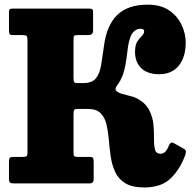

<svg xmlns="http://www.w3.org/2000/svg" viewBox="-20 -787 822 824"><path d="M774.5 -120Q752.5 -60.5 712.5 -21.5Q672.5 17.5 599 17.5Q547 17.5 517.5 -0.8Q488 -19 474.2 -49Q460.5 -79 455.2 -115Q450 -151 447 -187Q444 -223 437 -253Q430 -283 411.8 -301.2Q393.5 -319.5 357 -319.5H315Q301 -319.5 298.2 -314.8Q295.5 -310 295.5 -293.5V-130.5Q295.5 -119 299.5 -116.2Q303.5 -113.5 315.5 -113.5H366.5Q377 -113.5 379.5 -108.2Q382 -103 382 -92V-18Q382 0 365.5 0H34.5Q18.5 0 18.5 -17.5V-94Q18.5 -105 21.8 -109.2Q25 -113.5 35.5 -113.5H75.5Q89.5 -113.5 93.8 -116.5Q98 -119.5 98 -133.5V-612.5Q98 -629.5 94.2 -633Q90.5 -636.5 74 -636.5H35.5Q23.5 -636.5 21 -640.8Q18.5 -645 18.5 -658.5V-733Q18.5 -743.5 21.2 -746.8Q24 -750 34 -750H361.5Q373 -750 376.2 -747.2Q379.5 -744.5 379.5 -733V-657.5Q379.5 -644.5 373.8 -640.5Q368 -636.5 358.5 -636.5H316.5Q301.5 -636.5 298.5 -633.5Q295.5 -630.5 295.5 -613V-454.5Q295.5 -439 298.2 -434.8Q301 -430.5 312.5 -430.5H337.5Q375 -430.5 391.5 -450.8Q408 -471 414 -507.5Q420 -544 426.5 -592Q438 -678.5 483.2 -722.8Q528.5 -767 614 -767Q670.5 -767 706.5 -742Q742.5 -717 759.8 -679.5Q777 -642 777 -604.5Q777 -542 747.2 -505.2Q717.5 -468.5 663 -468.5Q613.5 -468.5 586.5 -494.2Q559.5 -520 559.5 -564Q559.5 -593.5 569.2 -608.5Q579 -623.5 588.8 -632.8Q598.5 -642 598.5 -653Q598.5 -663.5 584.5 -663.5Q559.5 -663.5 545.8 -640.5Q532 -617.5 526.5 -564.5Q519 -498.5 508.2 -468.8Q497.5 -439 482 -419.5Q471.5 -405.5 478.8 -397.5Q486 -389.5 502.5 -384.5Q519 -379.5 537.5 -375.2Q556 -371 568.5 -364.5Q605 -344.5 620.2 -314.8Q635.5 -285 638.5 -252.5Q641.5 -220 641 -191.5Q640.5 -163 645.2 -145Q650 -127 669.5 -127Q680 -127 688.8 -135.2Q697.5 -143.5 706 -165Q713 -179.5 725.5 -173L765.5 -150.5Q779 -143.5 777.8 -134.8Q776.5 -126 774.5 -120Z"/></svg>

Font: Besley* Narrow Heavy
Style: Regular
Weight: 800
Width: 4
Designer: Owen Earl
Foundry: indestructible type*
Version: Version 3.000; ttfautohint (v1.8.3)